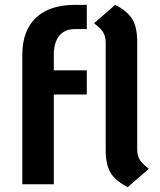

<svg xmlns="http://www.w3.org/2000/svg" viewBox="-20 -760 659 792"><path d="M289 -740H338V-640H289Q247 -640 224.5 -612.5Q202 -585 202 -534V-470H338V-370H202V0H72V-534Q72 -634 128.5 -687Q185 -740 289 -740ZM594 -64 507 12Q456 -14 436 -47.5Q416 -81 416 -141V-583Q416 -610 405.5 -627Q395 -644 368 -664L455 -740Q506 -714 526 -680.5Q546 -647 546 -587V-145Q546 -118 556.5 -101Q567 -84 594 -64Z"/></svg>

Font: KoHo
Style: Bold
Weight: 700
Designer: Cadson Demak & Katatrad Team
Foundry: Cadson Demak Co.,Ltd.
Version: Version 1.000; ttfautohint (v1.6)